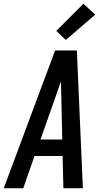

<svg xmlns="http://www.w3.org/2000/svg" viewBox="-37 -1004 557 1024"><path d="M-17 0 257 -735H373L379 -595L405 0H301L297 -172H147L87 0ZM179 -260H295L290 -490Q289 -510 289 -530Q289 -550 288 -570Q281 -550 274 -530Q267 -510 260 -490ZM314 -791 263 -839 408 -984 471 -926Z"/></svg>

Font: Iosevka SS18 Semibold
Style: Italic
Weight: 600
Italic angle: -9°
Monospace: yes
Designer: Belleve Invis
Foundry: Belleve Invis
Version: Version 25.1.1; ttfautohint (v1.8.4)